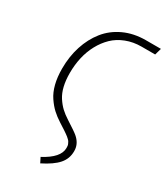

<svg xmlns="http://www.w3.org/2000/svg" viewBox="-216 -774 922 1068"><g transform="rotate(30 245.0 -240.5)"><path d="M227.1 203.1 210.9 170.9Q311 118.2 311 56.2Q311 48.8 310.3 42.5Q309.6 36.1 306.4 29.8Q303.2 23.4 301 19.3Q298.8 15.1 292 8.8Q285.2 2.4 281.5 -0.7Q277.8 -3.9 267.3 -11.2Q256.8 -18.6 251.7 -22Q246.6 -25.4 231.9 -34.7Q217.3 -43.9 210 -48.8Q178.7 -68.8 156 -89.8Q133.3 -110.8 112.1 -142.1Q90.8 -173.3 79.8 -216.8Q68.8 -260.3 68.8 -314.9Q68.8 -392.1 90.3 -458.7Q111.8 -525.4 152.1 -575.9Q192.4 -626.5 254.6 -655.3Q316.9 -684.1 394 -684.1H490.2L478 -641.1H391.1Q337.9 -641.1 292.7 -623.5Q247.6 -606 215.8 -575.2Q184.1 -544.4 161.9 -503.2Q139.6 -461.9 128.9 -414.3Q118.2 -366.7 118.2 -314.9Q118.2 -268.1 127 -231.2Q135.7 -194.3 153.3 -167.2Q170.9 -140.1 191.4 -120.8Q211.9 -101.6 241.2 -83Q301.8 -44.4 317.4 -30.8Q352.5 -1 356.4 38.6Q356.9 44.4 356.9 50.8Q356.9 98.6 325.9 134Q294.9 169.4 227.1 203.1Z"/></g></svg>

Font: Fira Sans Compressed ExtraLight
Style: Italic
Weight: 250
Width: 3
Italic angle: -8°
Designer: Carrois Corporate & Edenspiekermann AG
Foundry: Carrois Corporate GbR & Edenspiekermann AG
Version: Version 4.203;PS 004.203;hotconv 1.0.88;makeotf.lib2.5.64775